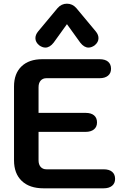

<svg xmlns="http://www.w3.org/2000/svg" viewBox="-20 -1021 690 1041"><path d="M56 -152V-552Q56 -622 96.5 -661Q137 -700 209 -700H520Q550 -700 566 -686.5Q582 -673 582 -648Q582 -624 565.5 -610.5Q549 -597 520 -597H232Q212 -597 200.5 -584Q189 -571 189 -548V-409H444Q474 -409 490 -395.5Q506 -382 506 -357Q506 -333 489.5 -319.5Q473 -306 444 -306H189V-152Q189 -129 200.5 -116Q212 -103 232 -103H542Q572 -103 588 -89.5Q604 -76 604 -51Q604 -27 587.5 -13.5Q571 0 542 0H216Q140 0 98 -40Q56 -80 56 -152ZM172 -814Q172 -833 187 -851L292 -977Q313 -1001 343 -1001Q373 -1001 394 -977L499 -851Q514 -833 514 -814Q514 -792 493 -775Q476 -763 460 -763Q436 -763 415 -790L343 -890L271 -790Q250 -763 226 -763Q210 -763 193 -775Q172 -792 172 -814Z"/></svg>

Font: Kodchasan
Style: Bold
Weight: 700
Designer: Katatrad Aksorn Co.,Ltd.
Foundry: Cadson Demak Co.,Ltd.
Version: Version 1.000; ttfautohint (v1.6)